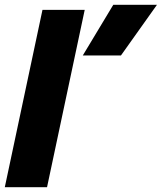

<svg xmlns="http://www.w3.org/2000/svg" viewBox="-25 -780 674 800"><path d="M447 -760H629L479 -549H320ZM152 -739H328L171 0H-5Z"/></svg>

Font: Prompt
Style: Bold Italic
Weight: 700
Italic angle: -12°
Designer: Katatrad Team
Foundry: CadsonDemak
Version: Version 1.001